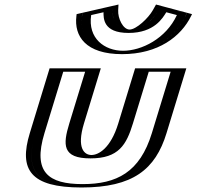

<svg xmlns="http://www.w3.org/2000/svg" viewBox="-20 -816 871 851"><path d="M224.8 -513H401.8L327.2 -269C296.4 -168 311.4 -129 385.4 -129C459.4 -129 498.4 -168 529.2 -269L603.8 -513H780.8L693.1 -226C640.5 -54 533.4 15 341.4 15C149.4 15 84.5 -54 137.1 -226ZM690.9 -788C690.9 -788 648.4 -685 554.4 -685C460.4 -685 480.9 -788 480.9 -788L345.4 -757C324.7 -650 392.1 -576 521.1 -576C650.1 -576 762.7 -650 807.4 -757ZM235.3 -498H382.3L312.2 -269C280.5 -165.2 296.8 -114 380.9 -114C464.9 -114 512.5 -165.2 544.2 -269L614.3 -498H761.3L678.1 -226C628.1 -62.5 533.1 0 346 0C158.9 0 102.1 -62.5 152.1 -226ZM697 -769.7 787.2 -745.7C742.1 -653.7 643.2 -591 525.7 -591C407.6 -591 347.7 -654.8 358.8 -745.7L463.6 -769.7C461.9 -739 467.7 -670 549.8 -670C632.7 -670 680.8 -740.6 697 -769.7ZM235.3 -498 152.1 -226C102.1 -62.5 158.9 0 346 0C533.1 0 628.1 -62.5 678.1 -226L761.3 -498H614.3L544.2 -269C512.5 -165.2 464.9 -114 380.9 -114C296.8 -114 280.5 -165.2 312.2 -269L382.3 -498ZM697 -769.7C680.8 -740.6 632.7 -670 549.8 -670C467.7 -670 461.9 -739 463.6 -769.7L358.8 -745.7C347.7 -654.8 407.6 -591 525.7 -591C643.2 -591 742.1 -653.7 787.2 -745.7ZM224.8 -513 137.1 -226C84.6 -54.2 149.6 15 341.4 15C533.3 15 640.6 -54.2 693.1 -226L780.8 -513H603.8L529.2 -269C498.4 -168.2 459 -129 385.4 -129C311.8 -129 296.4 -168.2 327.2 -269L401.8 -513ZM683.6 -773.3 691.7 -787.8 807.9 -756.9 801.1 -743C752.1 -642.9 644.1 -576 521.1 -576C397.4 -576 331.2 -644 343.2 -743L344.9 -756.9L480 -787.8L479.3 -773.3C477.7 -744.2 483 -685 554.4 -685C626.3 -685 668.2 -745.6 683.6 -773.3ZM260.3 -498H357.3L287.2 -269C258.3 -174.4 255.5 -114 380.9 -114C506.2 -114 540.3 -174.4 569.2 -269L639.3 -498H736.3L653.1 -226C599.9 -51.9 496.9 0 346 0C195.1 0 123.9 -51.9 177.1 -226ZM717 -761.7 764 -749.2C715.9 -645 607.5 -591 525.7 -591C443.5 -591 368.6 -645.6 384.1 -749.2L438.8 -761.7C439.1 -736.7 435.3 -670 549.8 -670C664.8 -670 701.9 -737.5 717 -761.7ZM199.8 -513 112.1 -226C62.8 -64.6 113.8 15 341.4 15C569 15 668.8 -64.6 718.1 -226L805.8 -513H578.8L504.2 -269C470.6 -158.8 416.8 -129 385.4 -129C354 -129 318.6 -158.8 352.2 -269L426.8 -513ZM657.6 -771.1C637.7 -735.4 583.7 -685 554.4 -685C525.6 -685 501.8 -733.9 503.8 -771.1L505.2 -795.9L319.6 -753.4L318.6 -744.7C307.7 -655.3 360.1 -576 521.1 -576C681.3 -576 782.5 -654.2 826.8 -744.7L831.1 -753.4L671.5 -795.9Z"/></svg>

Font: Hussar Outliner
Style: Obl
Weight: 700
Foundry: Cannot Into Space Fonts
Version: Version 0.92